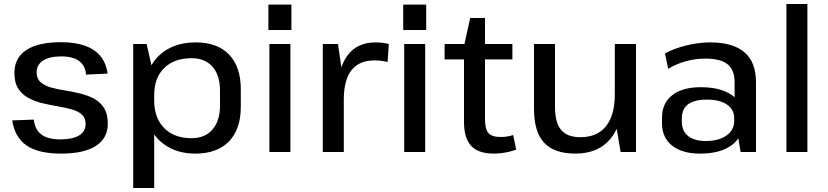

<svg xmlns="http://www.w3.org/2000/svg" viewBox="-20 -760 4138 960"><path d="M285 8Q172 8 113 -32.5Q54 -73 41 -158L149 -162Q155 -111 187.5 -87Q220 -63 283 -63Q343 -63 375.5 -83Q408 -103 408 -140Q408 -171 388.5 -188Q369 -205 337.5 -213.5Q306 -222 268 -228.5Q230 -235 192 -244Q154 -253 122.5 -270Q91 -287 71.5 -316.5Q52 -346 52 -395Q52 -470 111 -509.5Q170 -549 285 -549Q355 -549 404.5 -531.5Q454 -514 482.5 -479Q511 -444 518 -392L410 -387Q407 -432 375.5 -455Q344 -478 287 -478Q227 -478 195 -457Q163 -436 163 -398Q163 -367 182.5 -349.5Q202 -332 233.5 -323Q265 -314 303 -308Q341 -302 379 -293Q417 -284 448.5 -267.5Q480 -251 499.5 -221Q519 -191 519 -142Q519 -69 459.5 -30.5Q400 8 285 8Z M957 8Q881 8 824 -23.5Q767 -55 735.5 -112.5Q704 -170 704 -248V-297Q704 -374 735.5 -430.5Q767 -487 824.5 -517.5Q882 -548 959 -548Q1067 -548 1125.5 -487Q1184 -426 1184 -314V-226Q1184 -114 1125 -53Q1066 8 957 8ZM646 -540H713L751 -374V180H646ZM938 -69Q1005 -69 1042.5 -112.5Q1080 -156 1080 -232V-306Q1080 -384 1042.5 -426.5Q1005 -469 938 -469Q851 -469 801 -420Q751 -371 751 -285V-257Q751 -170 801 -119.5Q851 -69 938 -69Z M1432 -540V0H1327V-540ZM1437 -737V-610H1322V-737Z M1594 -540H1670L1699 -339V0H1594ZM1669 -292Q1669 -418 1717.5 -483Q1766 -548 1858 -548Q1874 -548 1891 -546Q1908 -544 1924 -540L1918 -450Q1887 -458 1852 -458Q1776 -458 1737.5 -409Q1699 -360 1699 -262Z M2106 -540V0H2001V-540ZM2111 -737V-610H1996V-737Z M2449 8Q2372 8 2336 -30.5Q2300 -69 2300 -150V-530L2331 -670H2405V-164Q2405 -114 2422.5 -94.5Q2440 -75 2485 -75Q2500 -75 2515.5 -77.5Q2531 -80 2546 -85L2561 -12Q2545 -6 2526.5 -1.5Q2508 3 2488 5.5Q2468 8 2449 8ZM2203 -540H2542V-463H2203Z M2755 -226Q2755 -147 2785.5 -110.5Q2816 -74 2882 -74Q2966 -74 3010 -129Q3054 -184 3054 -287L3097 -360V-293Q3097 -148 3035.5 -70Q2974 8 2857 8Q2751 8 2700.5 -46.5Q2650 -101 2650 -216V-540H2755ZM3160 0H3083L3054 -173V-540H3160Z M3653 -183V-348Q3653 -411 3617.5 -439Q3582 -467 3506 -467Q3457 -467 3410 -454Q3363 -441 3321 -416L3305 -493Q3334 -509 3372 -521.5Q3410 -534 3451.5 -541Q3493 -548 3531 -548Q3645 -548 3702.5 -498.5Q3760 -449 3760 -348V0H3683ZM3480 8Q3391 8 3340.5 -32Q3290 -72 3290 -144V-171Q3290 -244 3341 -284Q3392 -324 3484 -324Q3582 -324 3638 -285.5Q3694 -247 3694 -175V-147Q3694 -74 3637 -33Q3580 8 3480 8ZM3509 -55Q3574 -55 3612.5 -82.5Q3651 -110 3651 -156V-169Q3651 -213 3614.5 -237.5Q3578 -262 3513 -262Q3454 -262 3421.5 -239.5Q3389 -217 3389 -165V-153Q3389 -105 3420.5 -80Q3452 -55 3509 -55Z M4017 -740V0H3912V-740Z"/></svg>

Font: Pathway Extreme 8pt Thin 12pt Medium
Style: Regular
Weight: 500
Version: Version 1.001;gftools[0.9.26]